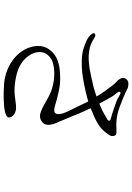

<svg xmlns="http://www.w3.org/2000/svg" viewBox="142 -861 716 1040"><g transform="rotate(90 500.0 -341.0)"><path d="M694 -614Q677 -613 654 -613Q631 -613 611 -617Q590 -620 561 -630.5Q532 -641 516 -648Q481 -662 459 -674Q448 -679 432 -678.5Q416 -678 408 -666Q399 -655 403.5 -641.5Q408 -628 419 -618Q431 -608 445.5 -589Q460 -570 474 -550Q487 -532 503 -506Q490 -502 477 -497.5Q464 -493 452 -490Q427 -484 402.5 -478.5Q378 -473 355 -469Q332 -465 305.5 -463.5Q279 -462 257 -466Q235 -469 220 -475.5Q205 -482 197 -487Q190 -492 180 -497Q170 -502 162 -496Q158 -492 162 -484Q166 -476 175 -468Q193 -451 245 -435Q271 -427 305 -426Q339 -425 369 -428Q399 -431 436.5 -438.5Q474 -446 508 -455Q513 -456 518.5 -458Q524 -460 529 -461Q533 -454 536.5 -447.5Q540 -441 542 -435Q555 -407 568 -381.5Q581 -356 586 -345Q591 -334 594 -324Q597 -314 598 -306Q600 -275 576 -277Q566 -277 550 -281.5Q534 -286 518 -291Q503 -295 477.5 -300.5Q452 -306 431 -308Q411 -310 374 -308Q337 -306 308 -295Q274 -283 251.5 -254.5Q229 -226 229 -192Q229 -155 246 -121.5Q263 -88 291 -64Q319 -39 357 -23.5Q395 -8 435 -5Q475 -2 516 -3Q557 -4 580 -9Q628 -18 613 -44Q605 -58 591.5 -64Q578 -70 564 -70Q550 -70 532.5 -67.5Q515 -65 498 -63Q482 -61 455 -62Q428 -63 401 -69Q374 -74 352.5 -83Q331 -92 313 -106Q295 -120 279.5 -142.5Q264 -165 262 -192Q260 -221 278 -242Q296 -263 322 -270Q377 -284 440 -270Q463 -265 481.5 -257Q500 -249 517 -239Q553 -217 583.5 -205Q614 -193 636 -208Q650 -217 653.5 -228.5Q657 -240 656 -251Q655 -262 650.5 -276Q646 -290 638 -306Q634 -316 626 -335Q618 -354 610 -373Q602 -392 597 -406Q592 -418 583.5 -436.5Q575 -455 566 -474Q591 -484 614.5 -494.5Q638 -505 653 -515Q678 -531 694 -551Q710 -571 715 -581Q719 -592 715 -603.5Q711 -615 694 -614ZM626 -564Q618 -560 600 -549Q582 -538 558 -528Q554 -526 550 -524.5Q546 -523 541 -521Q530 -541 516.5 -566Q503 -591 497 -599Q490 -608 482 -618Q474 -628 478 -633Q482 -638 489.5 -634Q497 -630 507 -625Q516 -619 530 -613.5Q544 -608 562 -602Q581 -596 599 -590Q617 -584 626 -582Q634 -580 634 -574Q634 -568 626 -564Z"/></g></svg>

Font: Hannari
Style: Regular
Weight: 400
Version: Version 1.12